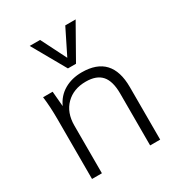

<svg xmlns="http://www.w3.org/2000/svg" viewBox="-181 -890 940 1010"><g transform="rotate(-30 289.0 -385.0)"><path d="M497 -319V0H436V-315Q436 -390 405.5 -425Q375 -460 310 -460Q235 -460 189 -414Q143 -368 143 -290V0H83V-362Q83 -440 75 -501H133L141 -409Q164 -460 210 -486.5Q256 -513 316 -513Q497 -513 497 -319ZM428 -770 313 -567H264L149 -770H212L289 -617L365 -770Z"/></g></svg>

Font: Muli Light
Style: Regular
Weight: 300
Designer: Vernon Adams
Foundry: Vernon Adams
Version: Version 2.100